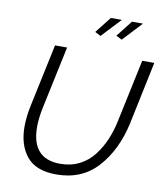

<svg xmlns="http://www.w3.org/2000/svg" viewBox="-98 -997 928 1082"><g transform="rotate(10 366.5 -456.0)"><path d="M408 -807 375 -824 448 -917H511ZM529 -807 496 -824 569 -917H632ZM75 -230Q75 -287 89 -352L165 -710H234L158 -352Q145 -290 145 -241Q145 -58 309 -58Q370 -58 419 -83Q468 -108 501 -151.5Q534 -195 555 -244.5Q576 -294 588 -352L664 -710H733L658 -352Q624 -195 534 -95Q444 5 298 5Q181 5 128 -59.5Q75 -124 75 -230Z"/></g></svg>

Font: Raleway-v4020
Style: Italic
Weight: 400
Italic angle: -12°
Designer: Matt McInerney, Pablo Impallari, Rodrigo Fuenzalida
Foundry: Matt McInerney, Pablo Impallari, Rodrigo Fuenzalida
Version: Version 4.020;PS 004.020;hotconv 1.0.88;makeotf.lib2.5.64775